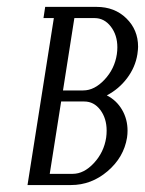

<svg xmlns="http://www.w3.org/2000/svg" viewBox="-20 -532 417 552"><path d="M59.1 0 134.8 -480H105L109.9 -512.2H257.8Q309.6 -512.2 343.3 -479.2Q377 -446.3 377 -397.5Q377 -390.6 375 -376Q369.1 -338.9 345.5 -307.4Q321.8 -275.9 287.1 -257.8Q314.9 -243.7 330.8 -216.6Q346.7 -189.5 346.7 -156.2Q346.7 -146.5 345.2 -136.2Q335.9 -79.6 289.3 -39.8Q242.7 0 184.1 0ZM123 -32.2H189Q221.2 -32.2 250 -63.2Q278.8 -94.2 285.2 -136.2Q286.6 -146.5 286.6 -156.2Q286.6 -191.9 268.3 -216.1Q250 -240.2 222.2 -240.2H155.8ZM161.1 -272H219.2Q251.5 -272 280.5 -303Q309.6 -334 315.9 -376Q317.4 -386.2 317.4 -396Q317.4 -431.2 298.6 -455.6Q279.8 -480 252 -480H193.8Z"/></svg>

Font: Gawaa
Style: Italic
Weight: 400
Designer: T. Christopher White
Version: Version 1.0